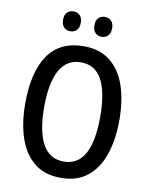

<svg xmlns="http://www.w3.org/2000/svg" viewBox="-98 -975 825 1056"><g transform="rotate(10 315.0 -447.0)"><path d="M578 -358Q578 -251 550 -167.5Q522 -84 464 -37Q406 10 315 10Q223 10 165 -38Q107 -86 79.5 -169Q52 -252 52 -359Q52 -536 117.5 -630.5Q183 -725 316 -725Q406 -725 464.5 -678Q523 -631 550.5 -548Q578 -465 578 -358ZM158 -358Q158 -223 197 -152Q236 -81 315 -81Q394 -81 432.5 -151Q471 -221 471 -358Q471 -494 433 -564.5Q395 -635 316 -635Q236 -635 197 -564Q158 -493 158 -358ZM177 -849Q177 -877 191 -890.5Q205 -904 227 -904Q248 -904 262 -890Q276 -876 276 -849Q276 -821 262 -807Q248 -793 227 -793Q205 -793 191 -807Q177 -821 177 -849ZM352 -849Q352 -877 366 -890.5Q380 -904 402 -904Q423 -904 437 -890Q451 -876 451 -849Q451 -821 437 -807Q423 -793 402 -793Q380 -793 366 -807Q352 -821 352 -849Z"/></g></svg>

Font: Noto Sans Myanmar Condensed Medium
Style: Regular
Weight: 500
Width: 3
Designer: Monotype Design Team
Foundry: Monotype Imaging Inc.
Version: Version 2.107; ttfautohint (v1.8.4.7-5d5b)